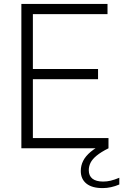

<svg xmlns="http://www.w3.org/2000/svg" viewBox="-20 -760 632 984"><path d="M89.5 0V-740H531V-687.5H148.5V-52.5H536V0ZM128.5 -354V-406.5H482.5V-354ZM506 204Q451.5 204 422.8 180.8Q394 157.5 394 116Q394 89 406 64.8Q418 40.5 444.8 18Q471.5 -4.5 517 -26L536 0Q497 19.5 475 37.8Q453 56 444 74.2Q435 92.5 435 112.5Q435 141 453.8 155.8Q472.5 170.5 509 170.5Q528 170.5 547 166Q566 161.5 591.5 151V185.5Q570.5 194.5 549.2 199.2Q528 204 506 204Z"/></svg>

Font: Encode Sans Condensed Thin Light
Style: Regular
Weight: 300
Version: Version 3.002